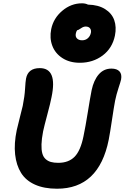

<svg xmlns="http://www.w3.org/2000/svg" viewBox="-20 -1126 753 1159"><path d="M461.9 -747.1Q400.4 -747.1 356.7 -775.4Q313 -803.7 295.7 -849.9Q278.3 -896 289.1 -950.2Q302.7 -1016.1 356 -1061Q409.2 -1106 475.1 -1106Q495.6 -1106 511.2 -1098.1Q573.7 -1096.7 614.5 -1071Q655.3 -1045.4 669.7 -1004.2Q684.1 -962.9 673.8 -911.1Q658.2 -835 599.6 -791Q541 -747.1 461.9 -747.1ZM438 -924.8Q433.6 -905.8 444.3 -894.3Q455.1 -882.8 476.1 -882.8Q496.1 -882.8 510.3 -895.3Q524.4 -907.7 528.8 -928.2Q531.7 -944.8 523.2 -955.3Q514.6 -965.8 497.1 -965.8Q483.4 -965.8 468 -954.8Q452.6 -943.8 445.8 -943.8Q439.5 -934.6 438 -924.8ZM324.2 13.2Q246.1 13.2 191.2 -11.5Q136.2 -36.1 107.4 -82Q78.6 -127.9 71.3 -193.6Q64 -259.3 81.1 -340.8Q87.4 -370.1 100.6 -420.4Q113.8 -470.7 117.2 -486.8Q128.9 -545.4 131.3 -590.1Q133.8 -634.8 137.2 -651.9Q149.4 -714.8 220.2 -714.8Q328.1 -714.8 291 -539.1Q285.2 -507.3 265.6 -434.3Q246.1 -361.3 240.2 -333Q231.4 -287.6 230.5 -254.6Q229.5 -221.7 235.4 -200.2Q241.2 -178.7 255.1 -166Q269 -153.3 287.4 -148.2Q305.7 -143.1 332 -143.1Q394 -143.1 430.2 -179.7Q466.3 -216.3 483.9 -303.2Q496.1 -361.8 509.8 -447Q523.4 -532.2 533.2 -582Q545.9 -642.1 576.2 -677Q606.4 -711.9 652.8 -711.9Q685.5 -711.9 701.2 -695.1Q716.8 -678.2 710.9 -646Q708 -632.8 695.3 -594.5Q682.6 -556.2 674.8 -518.1Q668 -482.9 656.2 -403.8Q644.5 -324.7 636.2 -282.2Q577.1 13.2 324.2 13.2Z"/></svg>

Font: Shantell Sans Normal
Style: Bold Italic
Weight: 700
Italic angle: -11.31°
Designer: Stephen Nixon, Anya Danilova, Shantell Martin
Foundry: Arrow Type
Version: Version 1.006;[559af2be0]